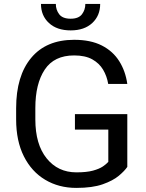

<svg xmlns="http://www.w3.org/2000/svg" viewBox="-20 -917 721 947"><path d="M607.9 -354V-93.8Q594.7 -74.2 565.9 -50Q537.1 -25.9 486.6 -8.1Q436 9.8 356.4 9.8Q270 9.8 202.9 -30.3Q135.7 -70.3 97.7 -146Q59.6 -221.7 59.6 -328.1V-383.3Q59.6 -542.5 133.8 -631.6Q208 -720.7 345.7 -720.7Q427.2 -720.7 482.2 -692.6Q537.1 -664.6 568.1 -615.2Q599.1 -565.9 607.9 -502.9H513.7Q507.3 -541.5 488.5 -573.2Q469.7 -605 435.1 -624.3Q400.4 -643.6 345.7 -643.6Q247.1 -643.6 200.7 -573.7Q154.3 -503.9 154.3 -384.3V-328.1Q154.3 -205.1 210 -136Q265.6 -66.9 356.9 -66.9Q407.2 -66.9 438.5 -75.4Q469.7 -84 487.3 -95.9Q504.9 -107.9 514.2 -118.7V-277.8H349.6V-354ZM400.9 -897.5H474.1Q474.1 -839.8 435.1 -803.5Q396 -767.1 328.6 -767.1Q260.7 -767.1 221.4 -803.5Q182.1 -839.8 182.1 -897.5H255.4Q255.4 -868.7 272 -846.7Q288.6 -824.7 328.6 -824.7Q367.7 -824.7 384.3 -846.7Q400.9 -868.7 400.9 -897.5Z"/></svg>

Font: Vazirmatn RD UI FD
Style: Regular
Weight: 400
Designer: Saber Rastikerdar
Foundry: Saber Rastikerdar
Version: Version 33.003